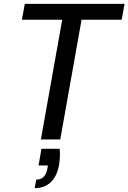

<svg xmlns="http://www.w3.org/2000/svg" viewBox="-20 -720 663 991"><path d="M191 0 301 -618H93L108 -700H623L608 -618H401L291 0ZM159 251 167 207Q192 207 206 192Q220 177 225 148L227 134H179L194 48H288Q290 70 289 91Q288 112 285 130Q274 191 241.5 221Q209 251 159 251Z"/></svg>

Font: DM Sans 9pt Medium
Style: Italic
Weight: 500
Italic angle: -10°
Version: Version 4.004;gftools[0.9.30]